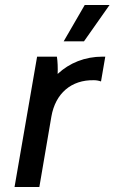

<svg xmlns="http://www.w3.org/2000/svg" viewBox="-20 -746 457 766"><path d="M38 0H137L185 -281C201 -373 264 -428 355 -426C365 -426 375 -424 383 -421L400 -520H389C319 -520 257 -495 210 -451C211 -475 210 -501 207 -520H128ZM315 -581 417 -726H318L234 -581Z"/></svg>

Font: Fixel Display Medium
Style: Italic
Weight: 500
Italic angle: -10°
Designer: AlfaBravo + MacPaw
Foundry: Kyrylo Tkachov, Marchela Mozhyna, Serhii Makarenko, Maria Weinstein, Zakhar Kryvoshyya
Version: Version 1.210;Glyphs 3.2 (3217)